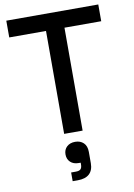

<svg xmlns="http://www.w3.org/2000/svg" viewBox="-104 -765 771 1106"><g transform="rotate(-10 282.0 -211.5)"><path d="M228 0V-602H13V-700H551V-602H336V0ZM229 277V226H256Q277 226 285 217.5Q293 209 293 190V180H281Q251 180 233 163Q215 146 215 118Q215 90 233.5 73Q252 56 282 56Q312 56 331 74Q350 92 350 127V193Q350 234 327 255.5Q304 277 259 277Z"/></g></svg>

Font: Space Grotesk Frontify Medium
Style: Regular
Weight: 500
Designer: Florian Karsten
Version: Version 2.000